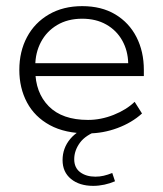

<svg xmlns="http://www.w3.org/2000/svg" viewBox="-20 -425 532 626"><path d="M266 10Q192 10 142.5 -17Q93 -44 68 -91Q43 -138 43 -197Q43 -257 68 -304Q93 -351 139.5 -378Q186 -405 248 -405Q311 -405 356 -378Q401 -351 425 -304Q449 -257 449 -197V-177H77V-219H398Q397 -260 378.5 -293Q360 -326 326.5 -345Q293 -364 248 -364Q201 -364 166.5 -343.5Q132 -323 113.5 -288Q95 -253 95 -210V-197Q95 -123 139 -78.5Q183 -34 267 -34Q309 -34 350.5 -50.5Q392 -67 419 -93L443 -55Q410 -25 363 -7.5Q316 10 266 10ZM284 181Q239 181 211.5 158.5Q184 136 184 97Q184 58 209 28Q234 -2 285 -19L302 0Q259 15 240.5 40.5Q222 66 222 94Q222 122 241.5 136.5Q261 151 291 151Q305 151 318 148Q331 145 346 139L355 166Q339 173 320.5 177Q302 181 284 181Z"/></svg>

Font: Rokkitt SemiBold Light
Style: Regular
Weight: 300
Version: Version 3.103